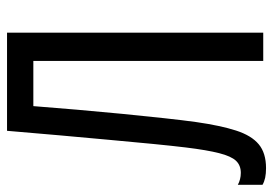

<svg xmlns="http://www.w3.org/2000/svg" viewBox="-136 -620 762 535"><g transform="rotate(-90 244.5 -353.0)"><path d="M420.4 0H341.8V-640.6H215.8Q211.4 -583 205.8 -518.6Q200.2 -454.1 194.1 -391.4Q188 -328.6 182.1 -275.4Q176.3 -222.2 171.4 -187Q161.6 -118.7 147.7 -75.7Q133.8 -32.7 109.4 -12.5Q85 7.8 43 7.8Q27.8 7.8 16.4 5.4Q4.9 2.9 -3.4 -2V-70.8Q3.4 -66.9 12 -64.7Q20.5 -62.5 29.8 -62.5Q50.8 -62.5 63.5 -75.9Q76.2 -89.4 84.7 -122.8Q93.3 -156.2 100.6 -215.8Q105 -252 110.4 -306.9Q115.7 -361.8 121.8 -428.7Q127.9 -495.6 134.5 -568.6Q141.1 -641.6 147 -713.9H420.4Z"/></g></svg>

Font: Open Sans Condensed
Style: Regular
Weight: 400
Width: 3
Designer: Monotype Design Team
Foundry: Monotype Imaging Inc.
Version: Version 3.000